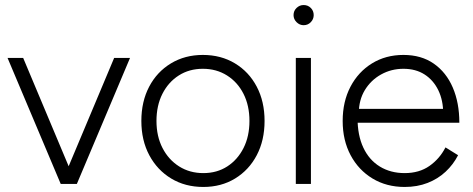

<svg xmlns="http://www.w3.org/2000/svg" viewBox="-20 -730 1878 762"><path d="M223 0 433 -500H496L285 0ZM221 0 10 -500H72L282 0Z M787 12Q715 12 659.5 -21.5Q604 -55 572.5 -114Q541 -173 541 -250Q541 -327 572 -386Q603 -445 658.5 -478.5Q714 -512 785 -512Q857 -512 912.5 -478.5Q968 -445 999 -386Q1030 -327 1030 -250Q1030 -173 999 -114Q968 -55 913 -21.5Q858 12 787 12ZM787 -43Q841 -43 882 -69.5Q923 -96 946.5 -142.5Q970 -189 970 -250Q970 -311 946.5 -357.5Q923 -404 881 -430.5Q839 -457 785 -457Q731 -457 689.5 -430.5Q648 -404 624.5 -357.5Q601 -311 601 -250Q601 -189 625 -142.5Q649 -96 691 -69.5Q733 -43 787 -43Z M1154 0V-500H1214V0ZM1185 -630Q1169 -630 1157 -642Q1145 -654 1145 -670Q1145 -687 1157 -698.5Q1169 -710 1185 -710Q1202 -710 1213.5 -698.5Q1225 -687 1225 -670Q1225 -654 1213.5 -642Q1202 -630 1185 -630Z M1586 12Q1514 12 1458.5 -21.5Q1403 -55 1371.5 -114Q1340 -173 1340 -250Q1340 -327 1371 -386Q1402 -445 1456.5 -478.5Q1511 -512 1581 -512Q1652 -512 1701.5 -477.5Q1751 -443 1777 -382.5Q1803 -322 1803 -243H1376L1399 -262Q1399 -193 1422 -144Q1445 -95 1487.5 -69Q1530 -43 1586 -43Q1644 -43 1684.5 -71.5Q1725 -100 1748 -145L1798 -114Q1779 -77 1748.5 -48.5Q1718 -20 1677 -4Q1636 12 1586 12ZM1404 -280 1379 -298H1764L1739 -279Q1739 -332 1719.5 -372Q1700 -412 1665 -434.5Q1630 -457 1581 -457Q1533 -457 1492.5 -434.5Q1452 -412 1428 -372.5Q1404 -333 1404 -280Z"/></svg>

Font: Figtree Light Light
Style: Regular
Weight: 300
Version: Version 2.001;gftools[0.9.30]